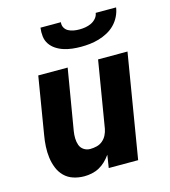

<svg xmlns="http://www.w3.org/2000/svg" viewBox="-111 -829 822 927"><g transform="rotate(-15 300.0 -366.0)"><path d="M197 8Q168 8 142 -0.5Q116 -9 97.5 -27.5Q79 -46 69 -71Q59 -96 55.5 -123Q52 -150 53.5 -178.5Q55 -207 60 -235L107 -520H254L203 -216Q200 -198 200.5 -180Q201 -162 206.5 -146.5Q212 -131 226 -121.5Q240 -112 258 -112Q274 -112 290.5 -116Q307 -120 320 -131Q333 -142 340.5 -157Q348 -172 351 -188L406 -520H553L467 0H320L330 -64Q318 -47 303.5 -33Q289 -19 271.5 -9.5Q254 0 234.5 4Q215 8 197 8ZM343 -600Q321 -600 299.5 -602.5Q278 -605 257.5 -611.5Q237 -618 219.5 -629.5Q202 -641 190.5 -658Q179 -675 176.5 -696.5Q174 -718 177 -740H279Q277 -725 283.5 -713Q290 -701 302 -694.5Q314 -688 328 -685.5Q342 -683 357 -683Q372 -683 387 -685.5Q402 -688 416 -694.5Q430 -701 440.5 -713Q451 -725 453 -740H555Q552 -718 541.5 -696.5Q531 -675 514.5 -658Q498 -641 476.5 -629.5Q455 -618 432.5 -611.5Q410 -605 387.5 -602.5Q365 -600 343 -600Z"/></g></svg>

Font: Iosevka Aile Heavy
Style: Italic
Weight: 900
Italic angle: -9°
Designer: Belleve Invis
Foundry: Belleve Invis
Version: Version 31.1.0; ttfautohint (v1.8.4)